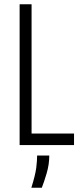

<svg xmlns="http://www.w3.org/2000/svg" viewBox="-20 -680 376 900"><path d="M72 0V-660H128V0ZM106 0V-54H327V0ZM127 200Q146 139 150 106Q154 73 154 49H211Q211 91 198.5 133Q186 175 176 200Z"/></svg>

Font: Bricolage Grotesque 24pt Condensed ExtraLight
Style: Regular
Weight: 250
Width: 3
Designer: Mathieu Triay
Foundry: Atelier Triay
Version: Version 1.001;gftools[0.9.33.dev8+g029e19f]